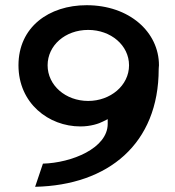

<svg xmlns="http://www.w3.org/2000/svg" viewBox="-20 -723 674 738"><path d="M590 -458C590 -464 591 -468 591 -472C591 -600 477 -703 313 -703C168 -703 51 -619 51 -472C51 -326 167 -237 289 -237C329 -237 361 -248 376 -256L394 -265V-247C394 -153 255 -97 145 -94L115 -5C396 -11 590 -170 590 -458ZM476 -472C476 -394 404 -335 319 -335C232 -335 163 -395 163 -472C163 -548 230 -608 319 -608C406 -608 476 -549 476 -472Z"/></svg>

Font: Bluebird
Style: LiExt
Weight: 300
Designer: Jasper
Foundry: Cannot Into Space Fonts
Version: Version 0.98